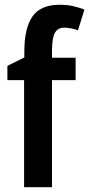

<svg xmlns="http://www.w3.org/2000/svg" viewBox="-20 -785 374 805"><path d="M297 -449H198V0H81V-449H11V-509L82 -544V-567Q82 -668 116.5 -716.5Q151 -765 230 -765Q259 -765 283 -760Q307 -755 334 -745L307 -658Q293 -663 278.5 -666Q264 -669 249 -669Q222 -669 210 -647Q198 -625 198 -572V-543H297Z"/></svg>

Font: Noto Sans Lao Looped Condensed SemiBold
Style: Regular
Weight: 600
Width: 3
Designer: Mark Frömberg, Ben Mitchell
Foundry: The Fontpad Ltd
Version: Version 1.002; ttfautohint (v1.8.4.7-5d5b)